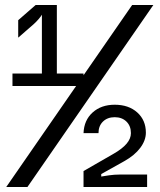

<svg xmlns="http://www.w3.org/2000/svg" viewBox="-20 -750 640 770"><path d="M315 0V-64L435 -133Q470 -153 487.5 -173.5Q505 -194 505 -216Q505 -245 487 -262.5Q469 -280 440 -280Q411 -280 393 -262.5Q375 -245 375 -216H315Q317 -268 351.5 -299Q386 -330 440 -330Q496 -330 530.5 -299Q565 -268 565 -218Q565 -187 542.5 -157Q520 -127 479 -104L386 -52V-42Q397 -44 418 -47Q439 -50 461 -50H570V0ZM30 -405V-455H148V-691Q144 -684 135 -673.5Q126 -663 115 -653L53 -599V-669L123 -730H208V-455H315V-405ZM5 0 510 -730H595L90 0Z"/></svg>

Font: JetBrains Mono
Style: Regular
Weight: 400
Monospace: yes
Designer: Philipp Nurullin, Konstantin Bulenkov
Foundry: JetBrains
Version: Version 2.305